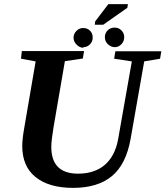

<svg xmlns="http://www.w3.org/2000/svg" viewBox="-20 -904 803 932"><path d="M82 -619 86 -656H388L382 -620L295 -607L240 -287Q229 -221 229 -191Q229 -61 359 -61Q438 -61 488 -103Q538 -146 553 -226L620 -606L534 -619L540 -655H763L757 -619L680 -606L614 -230Q592 -106 523 -49Q454 8 335 8Q217 8 152 -45Q88 -97 88 -195Q88 -229 98 -285L153 -606ZM537 -675Q520 -675 504 -689Q489 -703 489 -724Q489 -743 503 -757Q516 -770 536 -770Q556 -770 569 -757Q583 -743 583 -724Q583 -704 570 -690Q556 -675 537 -675ZM384 -675 386 -672Q367 -672 352 -687Q337 -702 337 -721Q337 -740 351 -754Q365 -768 384 -768Q404 -768 417 -755Q430 -742 430 -722Q430 -702 416 -688Q403 -675 384 -675ZM440 -784 442 -800 506 -884H601L598 -866L481 -784Z"/></svg>

Font: Libra Serif Modern
Style: Bold Italic
Weight: 700
Italic angle: -12°
Designer: Stefan Peev, Context Ltd
Foundry: Stefan Peev, Context Ltd
Version: Version 1.000